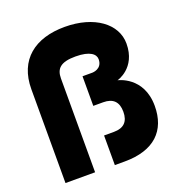

<svg xmlns="http://www.w3.org/2000/svg" viewBox="-127 -807 854 914"><g transform="rotate(-20 300.0 -350.0)"><path d="M200 -475V0H50V-475C50 -625 150 -700 300 -700C450 -700 550 -625 550 -525C550 -400 450 -375 450 -375C450 -375 575 -350 575 -200C575 -75 500 0 350 0H300V-150H350C400 -150 425 -175 425 -225C425 -275 400 -300 350 -300H300V-450H350C350 -450 400 -450 400 -500C400 -525 375 -550 300 -550C225 -550 200 -525 200 -475Z"/></g></svg>

Font: LS-VG5000 Bold
Style: Regular
Weight: 400
Designer: Justin Bihan, 2021
Foundry: Justin Bihan, 2021
Version: Version 1.000;Glyphs 3.1.2 (3151)